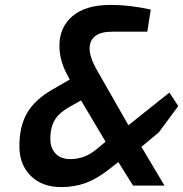

<svg xmlns="http://www.w3.org/2000/svg" viewBox="-20 -756 746 782"><path d="M59 -161Q59 -242 90.5 -296Q122 -350 193 -391L264 -432L252 -455Q222 -511 222 -570Q222 -645 275.5 -690.5Q329 -736 431 -736Q509 -736 594 -717L580 -627H437Q392 -627 368.5 -609.5Q345 -592 345 -558Q345 -521 378 -465L503 -246L670 -379L706 -324L627 -217L556 -158L650 0H522L462 -96L421 -64Q372 -26 327 -10Q282 6 229 6Q152 6 105.5 -39.5Q59 -85 59 -161ZM378 -152 410 -179 310 -347 269 -324Q220 -297 202.5 -266.5Q185 -236 185 -191Q185 -153 206.5 -130.5Q228 -108 266 -108Q295 -108 321.5 -117.5Q348 -127 378 -152Z"/></svg>

Font: Exo SemiBold
Style: Italic
Weight: 600
Italic angle: -9°
Designer: Natanael Gama
Foundry: Natanael Gama
Version: Version 1.500; ttfautohint (v1.6)